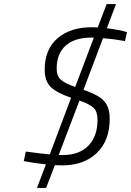

<svg xmlns="http://www.w3.org/2000/svg" viewBox="-20 -805 645 945"><path d="M487 -617 391 -363Q439 -346 466 -329.5Q493 -313 506.5 -287Q520 -261 520 -220Q520 -113 456.5 -52Q393 9 286 9Q262 9 250 8L207 120H162L206 4Q155 -1 97 -12L107 -59Q189 -48 225 -45L330 -324Q261 -347 230.5 -376Q200 -405 200 -463Q200 -562 263 -616.5Q326 -671 433 -671Q452 -671 461 -670L505 -785H551L506 -666Q569 -658 605 -647L595 -603Q539 -613 487 -617ZM442 -620H429Q349 -620 304 -581Q259 -542 259 -467Q259 -431 279 -413Q299 -395 350 -377ZM371 -310 269 -42H290Q370 -42 415 -88Q460 -134 460 -215Q460 -255 441.5 -273.5Q423 -292 371 -310Z"/></svg>

Font: Cairo Light
Style: Italic
Weight: 300
Italic angle: -13°
Designer: Mohamed Gaber, Accademia di Belle Arti di Urbino and others
Foundry: Kief Type Foundry, Accademia di Belle Arti di Urbino and others
Version: Version 3.011